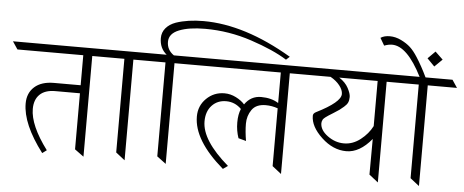

<svg xmlns="http://www.w3.org/2000/svg" viewBox="-108 -1051 2881 1191"><g transform="rotate(5 1332.5 -455.0)"><path d="M446 -627V0L390 -41V-390H236Q173 -390 140 -358Q107 -326 107 -268Q107 -166 216 -20L189 0Q60 -170 60 -298Q60 -363 103 -401.5Q146 -440 224 -440H390V-627H-20L-52 -675H566L598 -627Z M702 -627V0L646 -44V-627H526L494 -675H822L854 -627Z M860 -775Q860 -811 882.5 -837.5Q905 -864 944 -878Q1018 -903 1115 -903Q1372 -903 1667 -729L1645 -709Q1561 -762 1419.5 -809Q1278 -856 1129 -856Q1029 -856 967.5 -831.5Q906 -807 906 -756Q906 -705 950 -675H1078L1111 -627H958V0L902 -42V-627H782L749 -675H905Q860 -712 860 -775Z M1394 -198Q1378 -244 1378 -295Q1378 -346 1393 -380Q1353 -420 1298.5 -420Q1244 -420 1209.5 -383Q1175 -346 1175 -284Q1175 -166 1344 -21L1314 0Q1125 -162 1125 -310Q1125 -377 1171.5 -422.5Q1218 -468 1284 -468Q1321 -468 1355.5 -450.5Q1390 -433 1410 -410Q1448 -465 1512 -465Q1576 -465 1620 -437V-627H1038L1006 -675H1796L1828 -627H1676V0L1620 -44V-404Q1583 -417 1545 -417Q1485 -417 1458.5 -379Q1432 -341 1432 -292Q1432 -243 1442 -185Z M2279 -627V0L2223 -44L2224 -266Q2150 -176 2067 -176Q1984 -176 1912.5 -243Q1841 -310 1841 -377Q1841 -392 1859 -401Q2009 -476 2009 -527Q2009 -552 1987.5 -579.5Q1966 -607 1930 -627H1756L1724 -675H2399L2431 -627ZM2223 -346V-627H1984Q2023 -602 2041 -568Q2059 -534 2059 -513Q2059 -492 2052.5 -478Q2046 -464 2029.5 -450Q2013 -436 2003 -428.5Q1993 -421 1967 -405Q1941 -389 1937.5 -386.5Q1934 -384 1927.5 -379.5Q1921 -375 1919 -373.5Q1917 -372 1911.5 -367Q1906 -362 1904 -358Q1898 -346 1898 -336Q1898 -293 1945.5 -258Q1993 -223 2048 -223Q2103 -223 2150.5 -260Q2198 -297 2223 -346Z M2535 -627V0L2479 -44V-627H2328L2296 -675H2480Q2387 -859 2293 -859Q2271 -859 2244 -849L2217 -895Q2239 -910 2274.5 -910Q2310 -910 2345 -893Q2380 -876 2403.5 -854.5Q2427 -833 2451 -795Q2484 -744 2517 -675H2685L2717 -627ZM2519 -794 2565 -840 2613 -794 2565 -747Z"/></g></svg>

Font: Halant Light
Style: Regular
Weight: 300
Designer: Hitesh Malaviya (Devanagari), Satya Rajpurohit (Latin)
Foundry: Indian Type Foundry
Version: Version 1.101;PS 1.0;hotconv 1.0.78;makeotf.lib2.5.61930; tt